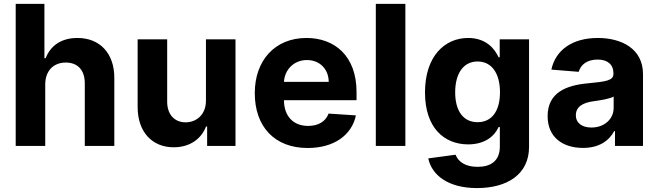

<svg xmlns="http://www.w3.org/2000/svg" viewBox="-20 -747 3369 983"><path d="M211.6 -315.3C212 -385.7 255 -426.8 316.8 -426.8C378.2 -426.8 414.4 -387.4 414.1 -320.3V0H565.3V-347.3C565.7 -475.1 490.4 -552.6 376.8 -552.6C294 -552.6 238.6 -513.5 213.8 -449.2H207.4V-727.3H60.4V0H211.6Z M1034.4 -232.2C1034.8 -159.1 984.7 -120.7 930.4 -120.7C873.2 -120.7 836.3 -160.9 835.9 -225.1V-545.5H684.7V-198.2C685 -70.7 759.6 7.1 869.3 7.1C951.3 7.1 1010.3 -35.2 1034.8 -99.1H1040.5V0H1185.7V-545.5H1034.4Z M1555 10.7C1690 10.7 1780.9 -55 1802.2 -156.2L1662.3 -165.5C1647 -123.9 1608 -102.3 1557.5 -102.3C1481.9 -102.3 1433.9 -152.3 1433.9 -233.7V-234H1805.4V-275.6C1805.4 -460.9 1693.2 -552.6 1549 -552.6C1388.5 -552.6 1284.4 -438.6 1284.4 -270.2C1284.4 -97.3 1387.1 10.7 1555 10.7ZM1433.9 -327.8C1437.1 -389.9 1484.4 -439.6 1551.5 -439.6C1617.2 -439.6 1662.6 -392.8 1663 -327.8Z M2055.4 -727.3H1904.1V0H2055.4Z M2421.9 215.9C2577.8 215.9 2688.6 144.9 2688.6 5.3V-545.5H2538.4V-453.8H2532.7C2512.4 -498.2 2468 -552.6 2376.8 -552.6C2257.1 -552.6 2155.9 -459.5 2155.9 -273.8C2155.9 -92.3 2254.3 -7.8 2377.1 -7.8C2464.1 -7.8 2512.8 -51.5 2532.7 -96.6H2539.1V3.2C2539.1 78.1 2491.1 107.2 2425.4 107.2C2358.7 107.2 2324.9 78.1 2312.5 45.1L2172.6 63.9C2190.7 149.9 2274.9 215.9 2421.9 215.9ZM2425.1 -121.4C2350.9 -121.4 2310.4 -180.4 2310.4 -274.5C2310.4 -367.2 2350.1 -432.2 2425.1 -432.2C2498.6 -432.2 2539.8 -370 2539.8 -274.5C2539.8 -178.3 2497.9 -121.4 2425.1 -121.4Z M2964.8 10.3C3045.5 10.3 3097.7 -24.9 3124.3 -75.6H3128.6V0H3272V-367.9C3272 -497.9 3161.9 -552.6 3040.5 -552.6C2909.8 -552.6 2823.9 -490.1 2802.9 -390.6L2942.8 -379.3C2953.1 -415.5 2985.4 -442.1 3039.8 -442.1C3091.3 -442.1 3120.7 -416.2 3120.7 -371.4V-369.3C3120.7 -334.2 3083.5 -329.5 2988.6 -320.3C2880.7 -310.4 2783.7 -274.1 2783.7 -152.3C2783.7 -44.4 2860.8 10.3 2964.8 10.3ZM3008.2 -94.1C2961.6 -94.1 2928.3 -115.8 2928.3 -157.3C2928.3 -199.9 2963.4 -220.9 3016.7 -228.3C3049.7 -233 3103.7 -240.8 3121.8 -252.8V-195C3121.8 -137.8 3074.6 -94.1 3008.2 -94.1Z"/></svg>

Font: Karasuma Gothic
Style: Bold
Weight: 700
Designer: Rasmus Andersson / Ryoko Nishizuka
Foundry: Genbu
Version: Version 1.00